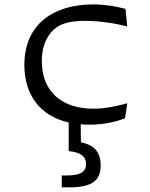

<svg xmlns="http://www.w3.org/2000/svg" viewBox="-20 -538 660 847"><path d="M390 -518.5C222 -518.5 87.5 -436 87.5 -251.5C87.5 -118.5 157.5 -26.5 283 2.5V128.5C331.5 133.5 359.5 148.5 359.5 186C359.5 217 340.5 236 274.5 236H252.5V288.5H287C392.5 288.5 424 253.5 424 191.5C424 129 392.5 101.5 337 89.5L336 10.5C348.5 11.5 361 12 374 12C447 12 499.5 -4 531.5 -16L541.5 -82.5C496.5 -70 445 -58.5 391 -58.5C256.5 -58.5 164.5 -131 164.5 -268C164.5 -355 203 -398.5 229 -417C256 -436 294 -446 356 -446C417 -446 484 -436 541.5 -421.5L533.5 -499C490.5 -510.5 442 -518.5 390 -518.5Z"/></svg>

Font: Monaspace Argon Light
Style: Regular
Weight: 300
Designer: Riley Cran & the Lettermatic Team
Foundry: Lettermatic
Version: Version 1.000 (Monaspace Argon)